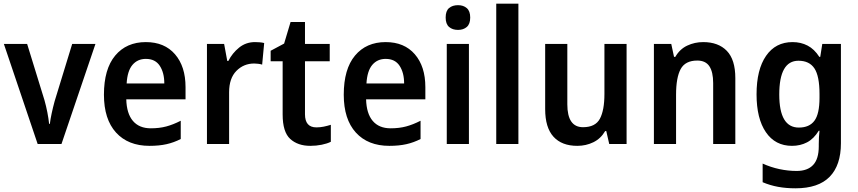

<svg xmlns="http://www.w3.org/2000/svg" viewBox="-20 -780 4649 1040"><path d="M184 0 1 -542H127L221 -237Q230 -205 236.5 -171.5Q243 -138 246 -109H250Q253 -134 260 -166.5Q267 -199 276 -232L371 -542H497L313 0Z M770 -552Q871 -552 928 -486Q985 -420 985 -308V-242H664Q666 -165 700 -125Q734 -85 797 -85Q843 -85 880.5 -95Q918 -105 959 -126V-27Q922 -8 882 1Q842 10 790 10Q674 10 608.5 -62Q543 -134 543 -267Q543 -406 604 -479Q665 -552 770 -552ZM770 -461Q725 -461 697.5 -428.5Q670 -396 666 -328H870Q870 -386 845.5 -423.5Q821 -461 770 -461Z M1361 -552Q1372 -552 1385.5 -551Q1399 -550 1411 -547L1400 -430Q1391 -433 1378.5 -434.5Q1366 -436 1357 -436Q1300 -436 1260.5 -396Q1221 -356 1221 -280V0H1101V-542H1194L1211 -450H1217Q1238 -492 1275 -522Q1312 -552 1361 -552Z M1694 -90Q1714 -90 1733.5 -94Q1753 -98 1772 -104V-12Q1752 -2 1722.5 4Q1693 10 1661 10Q1593 10 1552 -27.5Q1511 -65 1511 -160V-448H1446V-505L1519 -544L1554 -661H1632V-542H1766V-448H1632V-161Q1632 -90 1694 -90Z M2069 -552Q2170 -552 2227 -486Q2284 -420 2284 -308V-242H1963Q1965 -165 1999 -125Q2033 -85 2096 -85Q2142 -85 2179.5 -95Q2217 -105 2258 -126V-27Q2221 -8 2181 1Q2141 10 2089 10Q1973 10 1907.5 -62Q1842 -134 1842 -267Q1842 -406 1903 -479Q1964 -552 2069 -552ZM2069 -461Q2024 -461 1996.5 -428.5Q1969 -396 1965 -328H2169Q2169 -386 2144.5 -423.5Q2120 -461 2069 -461Z M2461 -752Q2490 -752 2508.5 -736Q2527 -720 2527 -685Q2527 -650 2508.5 -634Q2490 -618 2461 -618Q2431 -618 2412.5 -634Q2394 -650 2394 -685Q2394 -721 2412.5 -736.5Q2431 -752 2461 -752ZM2520 -542V0H2400V-542Z M2788 0H2668V-760H2788Z M3374 -542V0H3280L3264 -70H3258Q3234 -29 3194 -9.5Q3154 10 3107 10Q3023 10 2978 -39.5Q2933 -89 2933 -189V-542H3053V-215Q3053 -91 3138 -91Q3205 -91 3229.5 -137Q3254 -183 3254 -271V-542Z M3789 -552Q3871 -552 3917 -504.5Q3963 -457 3963 -357V0H3843V-330Q3843 -390 3822.5 -421Q3802 -452 3757 -452Q3692 -452 3667 -406Q3642 -360 3642 -267V0H3522V-542H3616L3631 -472H3638Q3662 -514 3702.5 -533Q3743 -552 3789 -552Z M4273 -552Q4318 -552 4354.5 -533Q4391 -514 4418 -472H4423L4434 -542H4535V-4Q4535 115 4474 177.5Q4413 240 4289 240Q4238 240 4194.5 232Q4151 224 4111 207V106Q4155 126 4202 136Q4249 146 4295 146Q4354 146 4384.5 113.5Q4415 81 4415 13V0Q4415 -17 4416 -37Q4417 -57 4419 -72H4415Q4388 -28 4351.5 -9Q4315 10 4270 10Q4179 10 4128.5 -64Q4078 -138 4078 -269Q4078 -403 4129.5 -477.5Q4181 -552 4273 -552ZM4305 -451Q4201 -451 4201 -268Q4201 -89 4307 -89Q4364 -89 4391.5 -126Q4419 -163 4419 -250V-271Q4419 -368 4391.5 -409.5Q4364 -451 4305 -451Z"/></svg>

Font: Noto Sans Malayalam SemiCondensed SemiBold
Style: Regular
Weight: 600
Width: 4
Designer: Jelle Bosma - Monotype Design Team
Foundry: Monotype Imaging Inc.
Version: Version 2.104; ttfautohint (v1.8.4.7-5d5b)